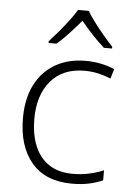

<svg xmlns="http://www.w3.org/2000/svg" viewBox="-54 -805 584 856"><g transform="rotate(5 237.5 -377.0)"><path d="M300.8 9.8Q181.6 9.8 119.6 -63.5Q57.6 -136.7 57.6 -262.7Q57.6 -350.1 89.4 -412.4Q121.1 -474.6 179 -507.8Q236.8 -541 314 -541Q352.1 -541 384.8 -533.9Q417.5 -526.9 443.8 -515.1L430.7 -471.7Q372.6 -496.6 313.5 -496.6Q215.8 -496.6 162.1 -433.3Q108.4 -370.1 108.4 -263.2Q108.4 -196.3 128.9 -144.8Q149.4 -93.3 191.9 -63.7Q234.4 -34.2 300.8 -34.2Q339.8 -34.2 374.5 -42Q409.2 -49.8 438 -62V-17.1Q412.1 -5.4 378.2 2.2Q344.2 9.8 300.8 9.8ZM308.1 -764.2Q320.3 -743.2 341.1 -715.6Q361.8 -688 384.8 -660.9Q407.7 -633.8 426.3 -613.8V-606H390.1Q362.8 -629.4 335 -659.7Q307.1 -689.9 284.2 -717.8Q260.7 -689.9 232.9 -659.7Q205.1 -629.4 177.7 -606H142.1V-613.8Q160.6 -633.8 183.6 -660.9Q206.5 -688 227.3 -715.6Q248 -743.2 260.3 -764.2Z"/></g></svg>

Font: Open Sans Light
Style: Regular
Weight: 300
Designer: Monotype Design Team
Foundry: Monotype Imaging Inc.
Version: Version 3.000; ttfautohint (v1.8.4)